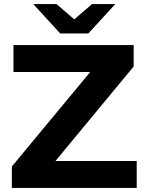

<svg xmlns="http://www.w3.org/2000/svg" viewBox="-20 -921 711 941"><path d="M38 0V-105L471 -627L491 -568H46V-700H635V-595L203 -73L183 -132H650V0ZM275 -757 143 -901H257L395 -782H293L431 -901H545L413 -757Z"/></svg>

Font: MOST Montserrat
Style: Bold
Weight: 700
Designer: Julieta Ulanovsky
Foundry: Julieta Ulanovsky
Version: Version 8.000;March 11, 2024;FontCreator 15.0.0.2926 64-bit